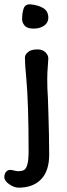

<svg xmlns="http://www.w3.org/2000/svg" viewBox="-43 -662 310 886"><path d="M180 -580Q180 -557 160.5 -543.5Q141 -530 112 -530Q82 -530 70.5 -544Q59 -558 59 -573Q59 -602 66 -622.5Q73 -643 97 -642Q132 -639 156 -625Q180 -611 180 -580ZM180 -392Q180 -383 178 -361Q175 -328 175 -295Q175 -253 178 -212Q180 -170 180 -151Q184 -27 184 51Q184 127 146.5 165.5Q109 204 43 204Q23 204 0 188.5Q-23 173 -23 155Q-23 140 -15 131Q-7 122 4 122Q11 122 22.5 125Q34 128 40 128Q57 128 67 123Q77 118 83 98Q89 78 89 36Q89 -185 78 -305Q72 -365 72 -396Q72 -410 86.5 -422Q101 -434 130 -434Q154 -434 167 -420.5Q180 -407 180 -392Z"/></svg>

Font: Itim
Style: Regular
Weight: 400
Designer: Suppakit Chalermlarp
Version: Version 1.002g